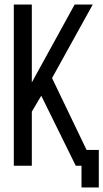

<svg xmlns="http://www.w3.org/2000/svg" viewBox="-20 -720 449 834"><path d="M309.1 0 159.2 -304.2 118.2 -234.9V0H40V-700.2H118.2V-361.8L304.2 -700.2H382.8L206.1 -380.9L356 -68.8H409.2V94.2H334V0Z"/></svg>

Font: Bebas Neue Regular
Style: Regular
Weight: 400
Designer: Ryoichi Tsunekawa
Foundry: Ryoichi Tsunekawa
Version: Version 001.003